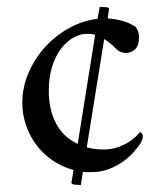

<svg xmlns="http://www.w3.org/2000/svg" viewBox="-20 -486 475 551"><path d="M253 -386Q243 -389 229 -389Q210 -389 190.5 -378Q171 -367 155 -346Q139 -325 129.5 -294.5Q120 -264 120 -225Q120 -171 141 -131.5Q162 -92 203 -73ZM191 2Q159 -7 132 -25Q105 -43 85.5 -68.5Q66 -94 55 -125.5Q44 -157 44 -191Q44 -235 61.5 -276Q79 -317 108.5 -350Q138 -383 177.5 -405Q217 -427 260 -432L266 -466Q272 -466 282.5 -465.5Q293 -465 293 -460L289 -433Q309 -432 330 -426.5Q351 -421 369 -409Q372 -406 375.5 -397.5Q379 -389 379 -381Q379 -354 367 -344Q355 -334 342 -334Q324 -334 311 -348Q298 -362 279 -374L229 -63Q252 -57 278 -57Q298 -57 315 -62.5Q332 -68 345.5 -76Q359 -84 368 -92.5Q377 -101 382 -107Q383 -107 386.5 -103.5Q390 -100 390 -94Q390 -90 388 -85Q386 -80 384 -76Q377 -65 364.5 -50.5Q352 -36 334 -23Q316 -10 293 -1Q270 8 241 8Q235 8 229.5 8Q224 8 218 7L212 45Q205 45 195 44Q185 43 185 38Z"/></svg>

Font: Vermiglione
Style: Regular
Weight: 400
Version: Version 1.000